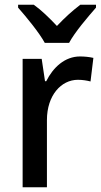

<svg xmlns="http://www.w3.org/2000/svg" viewBox="-20 -786 424 806"><path d="M168 -606H270C294 -651 349 -715 383 -754V-766H317C283 -740 253 -713 219 -677C187 -711 153 -744 122 -766H56V-754C91 -714 144 -650 168 -606ZM316 -549C252 -549 203 -503 174 -445H169L155 -539H75V0H177V-282C177 -386 237 -451 307 -451C326 -451 345 -448 360 -444L372 -543C355 -547 334 -549 316 -549Z"/></svg>

Font: Noto Sans Thai Looped SemiCondensed Medium
Style: Regular
Weight: 500
Width: 4
Designer: Sasikarn Vongin, Ben Mitchell
Foundry: The Fontpad Ltd
Version: Version 1.001